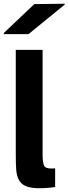

<svg xmlns="http://www.w3.org/2000/svg" viewBox="-27 -996 365 1024"><path d="M200.2 -169.9Q200.2 -119.1 212.2 -106.7Q224.1 -94.2 267.1 -98.1V1Q230.5 7.8 181.2 7.8Q116.7 7.8 89.1 -16.8Q61.5 -41.5 59.1 -97.2Q57.1 -122.1 57.1 -183.1V-730H200.2ZM-6.8 -814V-819.8L155.8 -974.1L317.9 -976.1V-971.2L125 -814Z"/></svg>

Font: Nacelle Bold
Style: Regular
Weight: 700
Designer: Sora Sagano
Foundry: Sora Sagano
Version: Version 1.000;FEAKit 1.0